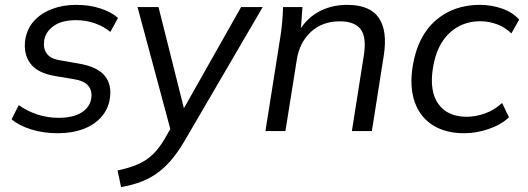

<svg xmlns="http://www.w3.org/2000/svg" viewBox="-20 -531 2138 778"><path d="M212.8 8.9Q156.1 8.9 106.2 -6.6Q56.4 -22.2 27 -47.7L56.1 -105.2Q89.5 -81.1 130.6 -67.3Q171.7 -53.6 217.7 -53.6Q275.7 -53.6 309.8 -74.8Q344 -96.1 349.6 -131.5Q354.6 -163.4 337.4 -183.7Q320.3 -204 277.7 -210.5L205.7 -222.5Q131.7 -234.5 102.7 -274.2Q73.7 -314 82.7 -371.8Q90.2 -416.1 118.6 -447Q147 -477.9 191 -494.6Q235.1 -511.3 288.3 -511.3Q343.2 -511.3 387.8 -496.5Q432.5 -481.6 458.2 -458.2L427.2 -401.6Q400.8 -423.7 364.6 -436.5Q328.4 -449.3 288.3 -449.3Q230.9 -449.3 198 -426.2Q165.2 -403.2 159.1 -367.8Q154.1 -335.8 169 -314.5Q183.9 -293.3 222.9 -286.7L297.4 -273.7Q373.4 -261.2 403.9 -224.5Q434.4 -187.8 425 -131Q418.5 -88.3 390.4 -56.6Q362.3 -25 317 -8Q271.6 8.9 212.8 8.9Z M470.6 227 456.4 159.8Q505.4 149.3 539.2 134.4Q572.9 119.6 597.9 95.9Q623 72.3 644.5 36.1L679.1 -23.4L675.2 10.7L537.3 -502.3H622.3L733.2 -60.6H707.3L956.9 -502.3H1044.5L726.8 41.8Q698.5 90 669.7 122.3Q640.9 154.6 610.1 175.3Q579.3 196 545.1 208Q510.8 220 470.6 227Z M1055.6 0 1116.7 -385.9Q1121.1 -414.2 1123.6 -443.6Q1126.1 -472.9 1127.1 -502.3H1205.7L1197.5 -391.7L1184 -390.7Q1214 -450 1266.6 -480.6Q1319.3 -511.3 1386.5 -511.3Q1479 -511.3 1515 -458.6Q1550.9 -405.9 1535 -305.8L1486.9 0H1405.9L1454 -304.7Q1466.1 -380 1441.6 -412.3Q1417.1 -444.6 1356.9 -444.6Q1286.2 -444.6 1239.9 -401.9Q1193.7 -359.3 1182.6 -288.6L1136.6 0Z M1861.2 8.9Q1785.6 8.9 1733.9 -23.7Q1682.1 -56.3 1660.5 -117.5Q1638.8 -178.7 1652.4 -263.8Q1672.4 -384.7 1745.1 -448Q1817.8 -511.3 1924.4 -511.3Q1971.9 -511.3 2014.6 -496.2Q2057.2 -481.2 2083.7 -451.5L2052.2 -395.7Q2025.6 -421.4 1992.3 -433.2Q1958.9 -445 1927.3 -445Q1852.2 -445 1800.8 -396.8Q1749.4 -348.5 1734.3 -255.8Q1719.2 -161.4 1756.4 -109.6Q1793.7 -57.8 1871.1 -57.8Q1905.9 -57.8 1943.9 -70.9Q1981.8 -84 2014.5 -113.7L2042.5 -55.8Q2011 -25.7 1960.5 -8.4Q1910 8.9 1861.2 8.9Z"/></svg>

Font: Mulish ExtraLight
Style: Italic
Weight: 200
Italic angle: -9°
Designer: Vernon Adams
Foundry: Vernon Adams
Version: Version 3.603